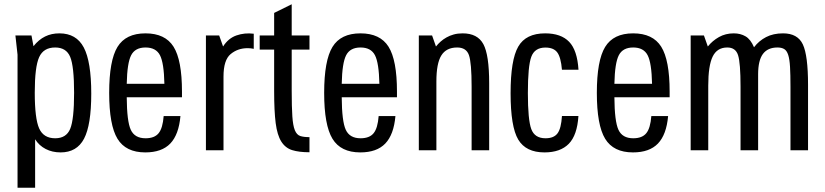

<svg xmlns="http://www.w3.org/2000/svg" viewBox="-20 -706 3877 902"><path d="M62.4 175.9H145V-51.7Q163.6 -22.1 194.5 -6.1Q225.4 10 264.9 10Q340.9 10 374.8 -54.4Q408.7 -118.7 408.7 -266.1Q408.7 -416.4 373.6 -482.9Q338.6 -549.3 259 -549.3Q221.6 -549.3 191.9 -534.6Q162.1 -520 137.3 -489L127.9 -539.3H52.4L62.4 -449ZM143.3 -271Q143.3 -391.9 163.9 -437.4Q184.4 -482.9 239.3 -482.9Q291.3 -482.9 309.7 -438.8Q328.1 -394.7 328.1 -269.9Q328.1 -144.6 309.7 -100.5Q291.3 -56.4 239.3 -56.4Q184.7 -56.4 164 -102.6Q143.3 -148.7 143.3 -271Z M834.9 -248.9V-275.9Q834.9 -423.4 795.4 -486.4Q756 -549.3 663.4 -549.3Q570.9 -549.3 531.9 -485.5Q492.9 -421.7 492.9 -269.7Q492.9 -118.1 531.9 -54.1Q570.9 10 662.6 10Q740 10 780 -31.7Q820 -73.4 827.7 -160.7H748.9Q744.6 -104.1 725.3 -80.3Q706 -56.4 663.9 -56.4Q612.7 -56.4 594.4 -96.3Q576.1 -136.1 575.4 -248.9ZM752.3 -312.4H575.4Q577.4 -410.3 596.2 -446.6Q615 -482.9 663.7 -482.9Q712.7 -482.9 731.5 -446.6Q750.3 -410.3 752.3 -312.4Z M947.4 0H1030V-346.4Q1030 -423.9 1063.4 -451.8Q1096.9 -479.7 1143.3 -479.7Q1150.4 -479.7 1157.7 -479Q1165 -478.3 1172.1 -476.6V-547.6Q1129.1 -552.9 1090.9 -539.6Q1052.7 -526.3 1028 -487.6L1009.7 -539.3H947.4Z M1200 -539.3V-472.9H1267.9V-277.6Q1267.9 -184.3 1275.1 -127.8Q1282.4 -71.3 1301.5 -41Q1320.6 -10.7 1352.7 -0.7Q1384.9 9.3 1433.9 9.3V-61.7Q1406.9 -61.7 1390.4 -67.1Q1374 -72.6 1365.1 -94.4Q1356.3 -116.1 1353.4 -159.6Q1350.4 -203.1 1350.4 -279.3V-472.9H1433.9V-539.3H1350.4V-686L1267.9 -645.3V-539.3Z M1844.9 -248.9V-275.9Q1844.9 -423.4 1805.4 -486.4Q1766 -549.3 1673.4 -549.3Q1580.9 -549.3 1541.9 -485.5Q1502.9 -421.7 1502.9 -269.7Q1502.9 -118.1 1541.9 -54.1Q1580.9 10 1672.6 10Q1750 10 1790 -31.7Q1830 -73.4 1837.7 -160.7H1758.9Q1754.6 -104.1 1735.3 -80.3Q1716 -56.4 1673.9 -56.4Q1622.7 -56.4 1604.4 -96.3Q1586.1 -136.1 1585.4 -248.9ZM1762.3 -312.4H1585.4Q1587.4 -410.3 1606.2 -446.6Q1625 -482.9 1673.7 -482.9Q1722.7 -482.9 1741.5 -446.6Q1760.3 -410.3 1762.3 -312.4Z M1947.6 0H2030.1V-323.4Q2030.1 -408.4 2053.4 -445.6Q2076.6 -482.9 2127.7 -482.9Q2170.4 -482.9 2183 -447.2Q2195.6 -411.6 2195.6 -298.6V0H2278.1V-315.1Q2278.1 -448.3 2250.7 -498.8Q2223.3 -549.3 2153.6 -549.3Q2130.6 -549.3 2111.7 -544.1Q2092.9 -538.9 2077.6 -530.2Q2062.3 -521.6 2050.1 -510.7Q2038 -499.9 2028.1 -487.6L2009.9 -539.3H1947.6Z M2459.9 -269.1Q2459.9 -395.3 2475.9 -438.9Q2491.9 -482.6 2542.4 -482.6Q2581 -482.6 2598 -459.7Q2615 -436.9 2620 -378.3H2697.7Q2692 -469.9 2653.8 -509.6Q2615.6 -549.3 2541.1 -549.3Q2450.4 -549.3 2414.6 -486.9Q2378.7 -424.6 2378.7 -268.3Q2378.7 -110.4 2414.7 -50.2Q2450.7 10 2537.9 10Q2612.4 10 2652.1 -30.4Q2691.7 -70.9 2697.4 -161H2620Q2616.4 -102.6 2599.2 -79.5Q2582 -56.4 2542.7 -56.4Q2491.9 -56.4 2475.9 -99.7Q2459.9 -143 2459.9 -269.1Z M3125.9 -248.9V-275.9Q3125.9 -423.4 3086.4 -486.4Q3047 -549.3 2954.4 -549.3Q2861.9 -549.3 2822.9 -485.5Q2783.9 -421.7 2783.9 -269.7Q2783.9 -118.1 2822.9 -54.1Q2861.9 10 2953.6 10Q3031 10 3071 -31.7Q3111 -73.4 3118.7 -160.7H3039.9Q3035.6 -104.1 3016.3 -80.3Q2997 -56.4 2954.9 -56.4Q2903.7 -56.4 2885.4 -96.3Q2867.1 -136.1 2866.4 -248.9ZM3043.3 -312.4H2866.4Q2868.4 -410.3 2887.2 -446.6Q2906 -482.9 2954.7 -482.9Q3003.7 -482.9 3022.5 -446.6Q3041.3 -410.3 3043.3 -312.4Z M3224.7 0H3307.3V-303.4Q3307.3 -397.7 3328.1 -440.3Q3348.9 -482.9 3396.7 -482.9Q3435.9 -482.9 3447.4 -446.6Q3459 -410.3 3459 -298.6V0H3541.6V-357.1Q3541.6 -422.1 3564.1 -452.5Q3586.7 -482.9 3632.4 -482.9Q3652 -482.9 3664.2 -475.5Q3676.4 -468.1 3682.9 -448Q3689.4 -427.9 3691.5 -391.8Q3693.6 -355.7 3693.6 -298.6V0H3776.1V-307.4Q3776.1 -445.4 3751.7 -497.4Q3727.3 -549.3 3658.7 -549.3Q3612.7 -549.3 3579 -531.8Q3545.3 -514.3 3522.3 -484Q3506.3 -521.6 3482.3 -535.4Q3458.3 -549.3 3427.3 -549.3Q3388.4 -549.3 3357.6 -531.9Q3326.9 -514.6 3305.3 -487.6L3287 -539.3H3224.7Z"/></svg>

Font: Secuela Black
Style: Regular
Weight: 900
Designer: Fernando Haro
Foundry: deFharo
Version: Version 1.704